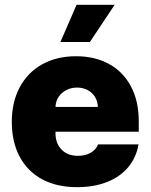

<svg xmlns="http://www.w3.org/2000/svg" viewBox="-20 -772 629 802"><path d="M29.3 -263.7Q29.3 -345.2 62.3 -407.2Q95.2 -469.2 156 -503.2Q216.8 -537.1 297.9 -537.1Q376.5 -537.1 435.5 -504.6Q494.6 -472.2 527.1 -410.9Q559.6 -349.6 559.6 -265.6V-221.7H211.9V-214.8Q211.9 -173.3 237.1 -147.2Q262.2 -121.1 305.7 -121.1Q335.9 -121.1 358.4 -133.8Q380.9 -146.5 389.6 -168.9H558.6Q549.3 -114.3 515.9 -74Q482.4 -33.7 427.7 -12Q373 9.8 301.8 9.8Q217.8 9.8 156.5 -22.9Q95.2 -55.7 62.3 -117.2Q29.3 -178.7 29.3 -263.7ZM388.7 -325.2Q388.2 -348.6 376.7 -367.2Q365.2 -385.7 345.7 -396Q326.2 -406.2 301.8 -406.2Q277.3 -406.2 257.1 -395.8Q236.8 -385.3 224.6 -366.9Q212.4 -348.6 211.9 -325.2ZM299.8 -752H459L355.5 -596.7H232.4Z"/></svg>

Font: Pretendard JP Black
Style: Regular
Weight: 900
Designer: Base glyphs from Inter by Rasmus Andersson; Hangeul glyphs from Noto Sans CJK(Source Han Sans) by Jang Soo-young and Kan
Foundry: Kil Hyung-jin
Version: Version 1.309